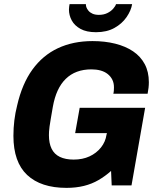

<svg xmlns="http://www.w3.org/2000/svg" viewBox="-20 -898 762 930"><path d="M302 12Q178 12 111.5 -50.5Q45 -113 45 -240Q45 -278 49.5 -315Q54 -352 63 -387Q87 -492 137 -561Q187 -630 260.5 -664.5Q334 -699 428 -699Q488 -699 538 -686.5Q588 -674 624.5 -649.5Q661 -625 681 -587.5Q701 -550 701 -500Q701 -487 699.5 -473Q698 -459 695 -444H529Q531 -452 531.5 -460Q532 -468 532 -475Q532 -496 524 -512Q516 -528 501.5 -539.5Q487 -551 467 -556.5Q447 -562 423 -562Q384 -562 353 -550.5Q322 -539 298.5 -516Q275 -493 259.5 -459.5Q244 -426 236 -381Q230 -346 226 -323Q222 -300 220 -285Q218 -270 217.5 -260.5Q217 -251 217 -243Q217 -204 230 -177.5Q243 -151 270 -138Q297 -125 337 -125Q380 -125 413.5 -140.5Q447 -156 469 -183.5Q491 -211 496 -246L498 -253H344L366 -376H683L617 0H521L518 -70Q490 -45 457.5 -26Q425 -7 386.5 2.5Q348 12 302 12ZM445 -742Q399 -742 370 -758Q341 -774 327.5 -799Q314 -824 314 -852Q314 -859 315 -865.5Q316 -872 317 -878H396Q396 -875 396.5 -871Q397 -867 398 -864Q401 -855 408.5 -846Q416 -837 428.5 -831.5Q441 -826 459 -826Q482 -826 499.5 -834.5Q517 -843 528 -855.5Q539 -868 542 -878H620Q615 -847 593 -815Q571 -783 534 -762.5Q497 -742 445 -742Z"/></svg>

Font: Archivo SemiCondensed ExtraBold
Style: Italic
Weight: 800
Width: 4
Italic angle: -10°
Designer: Hector Gatti
Foundry: Omnibus-Type
Version: Version 2.001